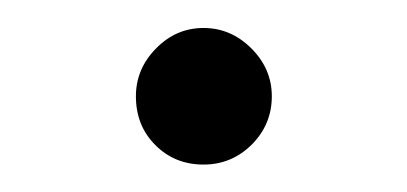

<svg xmlns="http://www.w3.org/2000/svg" viewBox="-20 -120 297 140"><path d="M79.1 -49.8Q79.1 -69.8 93.8 -84.7Q108.4 -99.6 128.4 -99.6Q148.4 -99.6 163.3 -84.7Q178.2 -69.8 178.2 -49.8Q178.2 -29.3 163.6 -14.6Q148.9 0 128.4 0Q107.4 0 93.3 -14.2Q79.1 -28.3 79.1 -49.8Z"/></svg>

Font: Vazirmatn RD FD ExtraLight
Style: Regular
Weight: 200
Designer: Saber Rastikerdar
Foundry: Saber Rastikerdar
Version: Version 33.003